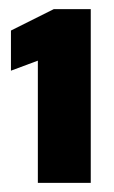

<svg xmlns="http://www.w3.org/2000/svg" viewBox="-20 -821 251 421"><path d="M63 -420V-688L4 -666V-754L98 -801H179V-420Z"/></svg>

Font: Saira SemiCondensed Black
Style: Regular
Weight: 900
Width: 4
Designer: Hector Gatti with collaboration of the Omnibus-Type team
Foundry: Omnibus-Type
Version: Version 1.101